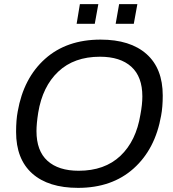

<svg xmlns="http://www.w3.org/2000/svg" viewBox="-20 -888 828 920"><path d="M347.2 -773.9 362.8 -868.2H451.2L434.1 -773.9ZM534.2 -773.9 550.8 -868.2H638.2L621.1 -773.9ZM354 12.2Q211.9 12.2 134.5 -56.6Q57.1 -125.5 57.1 -255.9Q57.1 -313 64.9 -354Q92.8 -513.7 196 -606Q299.3 -698.2 461.9 -698.2Q604 -698.2 681.9 -629.2Q759.8 -560.1 759.8 -430.2Q759.8 -375 752 -334Q724.1 -173.8 620.4 -80.8Q516.6 12.2 354 12.2ZM356.9 -69.8Q481.4 -69.8 556.9 -141.1Q632.3 -212.4 652.8 -338.9Q662.1 -387.7 662.1 -425.8Q662.1 -520.5 609.1 -568.4Q556.2 -616.2 459 -616.2Q335 -616.2 259.3 -544.9Q183.6 -473.6 163.1 -348.1Q154.8 -295.4 154.8 -259.8Q154.8 -165 207.5 -117.4Q260.3 -69.8 356.9 -69.8Z"/></svg>

Font: Archivo
Style: Italic
Weight: 400
Italic angle: -10°
Designer: Hector Gatti
Foundry: Omnibus-Type
Version: Version 2.001